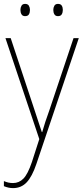

<svg xmlns="http://www.w3.org/2000/svg" viewBox="-20 -817 427 987"><path d="M8 -621H35L157 -253Q173 -205 181 -180Q189 -155 195 -138H197Q210 -185 234 -251L358 -621H385L167 26Q145 91 117 120.5Q89 150 47 150Q24 150 0 140V114Q12 119 23 121.5Q34 124 47 124Q78 124 100.5 101Q123 78 144 16L182 -102ZM85 -766Q85 -778 90.5 -787.5Q96 -797 109 -797Q123 -797 128.5 -787.5Q134 -778 134 -766Q134 -752 128.5 -743Q123 -734 109 -734Q96 -734 90.5 -743.5Q85 -753 85 -766ZM254 -766Q254 -778 259.5 -787.5Q265 -797 278 -797Q292 -797 297.5 -788Q303 -779 303 -766Q303 -753 297.5 -743.5Q292 -734 278 -734Q265 -734 259.5 -743.5Q254 -753 254 -766Z"/></svg>

Font: Noto Sans Kannada UI SemiCondensed Thin
Style: Regular
Weight: 100
Width: 4
Designer: Jelle Bosma - Monotype Design Team
Foundry: Monotype Imaging Inc.
Version: Version 2.005; ttfautohint (v1.8.4.7-5d5b)